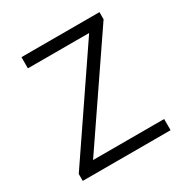

<svg xmlns="http://www.w3.org/2000/svg" viewBox="-130 -639 714 744"><g transform="rotate(-30 226.5 -267.0)"><path d="M31 0H424V-50H106L414 -502V-534H65V-484H339L31 -31Z"/></g></svg>

Font: Noto Sans HK Light
Style: Regular
Weight: 300
Designer: Ryoko NISHIZUKA 西塚涼子 (kana, bopomofo & ideographs); Paul D. Hunt (Latin, Greek & Cyrillic); Sandoll Communications 산돌커뮤니
Foundry: Adobe
Version: Version 2.004;hotconv 1.0.118;makeotfexe 2.5.65603